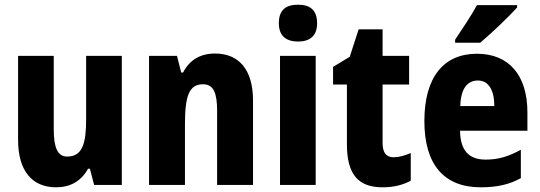

<svg xmlns="http://www.w3.org/2000/svg" viewBox="-20 -788 2301 818"><path d="M499 -550H347V-282C347 -180 333 -121 266 -121C225 -121 209 -160 209 -237V-550H57V-192C57 -60 117 10 219 10C279 10 326 -16 355 -69H363L381 0H499Z M896 -560C833 -560 787 -532 760 -479H752L734 -550H615V0H768V-256C768 -379 785 -429 845 -429C891 -429 905 -390 905 -315V0H1058V-360C1058 -492 997 -560 896 -560Z M1250 -768C1197 -768 1168 -745 1168 -689C1168 -635 1199 -611 1250 -611C1300 -611 1331 -635 1331 -689C1331 -744 1302 -768 1250 -768ZM1325 -550H1173V0H1325Z M1657 -118C1625 -118 1610 -138 1610 -179V-428H1723V-550H1610V-663H1508L1470 -546L1399 -503V-428H1458V-173C1458 -43 1508 10 1610 10C1658 10 1696 0 1730 -18V-136C1704 -125 1680 -118 1657 -118Z M2183 -756V-766H2012C1988 -722 1952 -668 1919 -619V-606H2026C2076 -648 2151 -720 2183 -756ZM2012 -559C1870 -559 1788 -459 1788 -272C1788 -89 1870 10 2028 10C2098 10 2150 -2 2199 -29V-150C2146 -121 2103 -108 2049 -108C1976 -108 1941 -149 1940 -231H2227V-309C2227 -468 2148 -559 2012 -559ZM2016 -445C2061 -445 2086 -405 2086 -336H1941C1943 -413 1973 -445 2016 -445Z"/></svg>

Font: Noto Sans Georgian Condensed ExtraBold
Style: Regular
Weight: 800
Width: 3
Designer: Monotype Design Team, Akaki Razmadze
Foundry: Google LLC
Version: Version 2.005